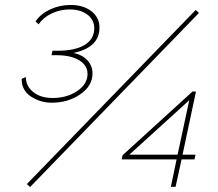

<svg xmlns="http://www.w3.org/2000/svg" viewBox="-20 -751 875 772"><path d="M67 -434 84 -441Q84 -405 113.5 -381Q143 -357 192 -357Q249 -357 290.5 -385Q332 -413 332 -454Q332 -488 298.5 -508.5Q265 -529 208 -529H187L191 -547H212Q282 -547 320.5 -570.5Q359 -594 359 -637Q359 -671 331.5 -692Q304 -713 260 -713Q221 -713 187 -696.5Q153 -680 135 -653L123 -665Q143 -695 181.5 -713Q220 -731 264 -731Q316 -731 348 -705.5Q380 -680 380 -640Q380 -560 275 -538Q311 -531 331.5 -508.5Q352 -486 352 -456Q352 -406 303 -372Q254 -338 188 -338Q143 -338 105 -362.5Q67 -387 67 -434ZM88 -11 767 -711 780 -699 101 1ZM690 -110H469L473 -127L754 -383H768L714 -129H766L762 -110H710L686 0H667ZM694 -129 741 -348 500 -129Z"/></svg>

Font: Raleway-v4020 Thin
Style: Italic
Weight: 250
Italic angle: -12°
Designer: Matt McInerney, Pablo Impallari, Rodrigo Fuenzalida
Foundry: Matt McInerney, Pablo Impallari, Rodrigo Fuenzalida
Version: Version 4.020;PS 004.020;hotconv 1.0.88;makeotf.lib2.5.64775